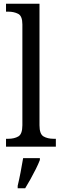

<svg xmlns="http://www.w3.org/2000/svg" viewBox="-20 -780 329 1021"><path d="M12 0V-42H24Q56 -42 77.5 -54.5Q99 -67 99 -114V-650Q99 -695 76.5 -706.5Q54 -718 24 -718H12V-760H190V-114Q190 -67 211.5 -54.5Q233 -42 265 -42H277V0ZM74 208Q82 175 89.5 136Q97 97 103 61H192V71Q184 92 170.5 119Q157 146 142 173Q127 200 114 221H74Z"/></svg>

Font: Noto Serif Tamil SemiCondensed
Style: Regular
Weight: 400
Width: 4
Designer: Indian Type Foundry, Tom Grace, and the Monotype Design Team
Foundry: Monotype Imaging Inc.
Version: Version 2.004; ttfautohint (v1.8.4.7-5d5b)